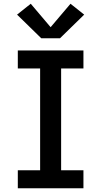

<svg xmlns="http://www.w3.org/2000/svg" viewBox="-20 -1004 540 1024"><path d="M75 0V-96H194V-639H75V-735H425V-639H306V-96H425V0ZM200 -800 71 -926 144 -984 250 -859 356 -984 429 -926 300 -800Z"/></svg>

Font: Iosevka Slab
Style: Bold
Weight: 700
Monospace: yes
Designer: Belleve Invis
Foundry: Belleve Invis
Version: Version 11.1.1; ttfautohint (v1.8.3)